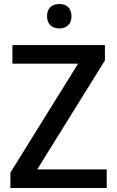

<svg xmlns="http://www.w3.org/2000/svg" viewBox="-20 -939 585 959"><path d="M277 -919C243 -919 215 -902 215 -858C215 -815 243 -797 277 -797C309 -797 337 -815 337 -858C337 -902 309 -919 277 -919ZM513 0V-93H166L504 -637V-714H42V-621H370L32 -77V0Z"/></svg>

Font: Noto Sans Thai Medium
Style: Regular
Weight: 500
Designer: Monotype Design Team
Foundry: Monotype Imaging Inc.
Version: Version 1.901